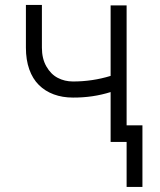

<svg xmlns="http://www.w3.org/2000/svg" viewBox="-20 -567 639 767"><path d="M485.8 -545.5V-66.4H549V179.7H485.8V0H421.9V-199.2Q350.5 -176.8 271.7 -177.2Q229.4 -177.2 194.8 -190Q160.2 -202.8 135.3 -227.5Q110.4 -252.1 96.9 -290.1Q83.5 -328.1 83.5 -376.4V-547.2H147.4V-376.4Q147.4 -332.7 165.3 -301.5Q183.2 -270.2 210.8 -255.9Q238.3 -241.5 271.7 -241.5Q349.4 -241.5 421.9 -263.8V-545.5Z"/></svg>

Font: Inter Light BETA
Style: Regular
Weight: 300
Designer: Rasmus Andersson
Foundry: rsms
Version: Version 3.011;git-f93a4a705